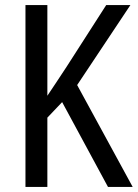

<svg xmlns="http://www.w3.org/2000/svg" viewBox="-20 -734 541 754"><path d="M501 0 283 -400 492 -714H397L241 -471C209 -422 184 -385 166 -358V-714H80V0H166V-272L224 -333L404 0Z"/></svg>

Font: Noto Sans Bengali Condensed
Style: Regular
Weight: 400
Width: 3
Designer: Jelle Bosma - Monotype Design Team
Foundry: Monotype Imaging Inc.
Version: Version 2.003